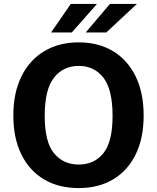

<svg xmlns="http://www.w3.org/2000/svg" viewBox="-20 -949 800 979"><path d="M381.5 10Q279 10 204.2 -34.5Q129.5 -79 88.8 -162Q48 -245 48 -360Q48 -475.5 89.2 -559.2Q130.5 -643 205.5 -688Q280.5 -733 381.5 -733Q482 -733 556.5 -688Q631 -643 671.8 -559.2Q712.5 -475.5 712.5 -360Q712.5 -245.5 672.2 -162.5Q632 -79.5 557.5 -34.8Q483 10 381.5 10ZM381.5 -110Q460.5 -110 507.2 -167.8Q554 -225.5 554 -358Q554 -493.5 507 -553.2Q460 -613 381.5 -613Q302.5 -613 255.2 -553Q208 -493 208 -358Q208 -225.5 255.2 -167.8Q302.5 -110 381.5 -110ZM341 -929 240.5 -783.5H346L474.5 -929ZM540.5 -929 417 -783.5H522L678 -929Z"/></svg>

Font: Public Sans
Style: Bold
Weight: 700
Designer: The Public Sans project authors (U.S. Web Design System). Libre Franklin designed by Pablo Impallari and Rodrigo Fuenzal
Version: Version 1.008; ttfautohint (v1.8.1) -l 8 -r 50 -G 200 -x 14 